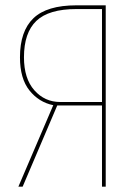

<svg xmlns="http://www.w3.org/2000/svg" viewBox="-20 -701 519 721"><path d="M377 -681V0H363V-305H195L65 0H49L180 -306Q126 -317 90.5 -361.5Q55 -406 55 -486Q55 -584 105.5 -632.5Q156 -681 267 -681ZM363 -318V-667H267Q163 -667 116.5 -622.5Q70 -578 70 -486Q70 -406 109 -362Q148 -318 206 -318Z"/></svg>

Font: Fira Sans Compressed Hair
Style: Regular
Weight: 100
Width: 1
Designer: bBox Type GmbH & Carrois Corporate GbR & Edenspiekermann AG
Foundry: bBox Type GmbH & Carrois Corporate GbR & Edenspiekermann AG
Version: Version 4.301